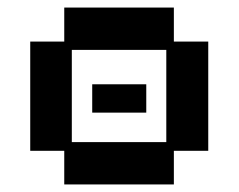

<svg xmlns="http://www.w3.org/2000/svg" viewBox="-20 -476 632 508"><path d="M150 12V-77H60V-366H150V-456H440V-366H531V-77H440V12ZM170 -100H420V-344H170ZM224 -178V-253H367V-178Z"/></svg>

Font: Pixelify Sans Medium
Style: Regular
Weight: 500
Designer: Stefie Justprince
Foundry: Typecalism Foundryline
Version: Version 1.000;February 13, 2025;FontCreator 15.0.0.3015 64-b